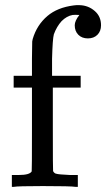

<svg xmlns="http://www.w3.org/2000/svg" viewBox="-20 -725 412 745"><path d="M273 0Q255 -3 146 -3Q48 -3 34 0H26V-46H42H53Q95 -46 103 -60Q104 -61 104 -224V-385H33V-431H104V-497L105 -564L107 -574Q123 -628 164 -663Q203 -696 266 -704Q270 -704 276 -705H289Q323 -704 348 -682Q372 -661 372 -627Q372 -604 358 -590Q344 -576 321 -576Q298 -576 284 -590Q270 -604 270 -627Q270 -644 288 -667H284Q275 -668 262 -667Q239 -663 219 -643Q200 -622 189 -592Q184 -574 182 -497V-431H293V-385H185V-225Q185 -62 186 -61Q191 -52 198 -51Q206 -48 251 -46H282V0Z"/></svg>

Font: KaTeX_Main
Style: Regular
Weight: 400
Version: Version